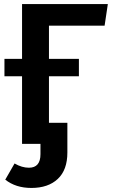

<svg xmlns="http://www.w3.org/2000/svg" viewBox="-20 -711 558 949"><path d="M497 -584H222V-420H370V-334H222V-104H313V43Q313 129 265.5 173.5Q218 218 135 218Q58 218 6 177L52 97Q88 118 123 118Q180 118 180 51V0H89V-334H2V-420H89V-691H513Z"/></svg>

Font: FiraGO Medium
Style: Regular
Weight: 500
Designer: bBox Type
Foundry: bBox Type GmbH
Version: Version 1.001;PS 001.001;hotconv 1.0.88;makeotf.lib2.5.64775